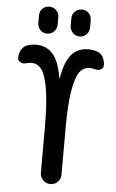

<svg xmlns="http://www.w3.org/2000/svg" viewBox="-62 -992 624 1033"><g transform="rotate(5 250.0 -475.0)"><path d="M285.2 -898.4Q285.2 -920.9 300.8 -935.5Q316.4 -950.2 338.4 -950.2Q360.4 -950.2 375 -935.1Q389.6 -919.9 389.6 -898.4V-858.4Q389.6 -835.9 375 -820.3Q360.4 -804.7 338.4 -804.7Q316.4 -804.7 300.8 -820.3Q285.2 -835.9 285.2 -858.4ZM214.8 -898.4V-858.4Q214.8 -835.9 199.2 -820.3Q183.6 -804.7 161.6 -804.7Q139.6 -804.7 125 -820.3Q110.4 -835.9 110.4 -858.4V-898.4Q110.4 -920.9 125 -935.5Q139.6 -950.2 161.6 -950.2Q183.6 -950.2 199.2 -935.1Q214.8 -919.9 214.8 -898.4ZM61.5 -635.7Q46.9 -630.9 32.7 -638.7Q18.6 -646.5 18.6 -661.1Q18.6 -685.5 29.8 -705.1Q41 -724.6 61.5 -732.4Q85.9 -740.2 108.4 -740.2Q165 -740.2 199.7 -700.7Q234.4 -661.1 249 -571.3Q249 -570.3 250 -570.3Q251 -570.3 251 -571.3Q265.6 -661.1 300.3 -700.7Q335 -740.2 391.6 -740.2Q414.1 -740.2 438.5 -732.4Q460 -725.6 470.7 -705.1Q481.4 -684.6 481.4 -661.1Q481.4 -646.5 467.3 -638.7Q453.1 -630.9 438.5 -635.7Q421.9 -640.6 408.2 -640.6Q375 -640.6 353.5 -613.3Q332 -585.9 318.8 -510.3Q305.7 -434.6 305.7 -307.6V-55.7Q305.7 -32.2 289.6 -16.1Q273.4 0 250 0Q226.6 0 210.4 -16.6Q194.3 -33.2 194.3 -55.7V-307.6Q194.3 -434.6 181.2 -510.3Q168 -585.9 146.5 -613.3Q125 -640.6 91.8 -640.6Q78.1 -640.6 61.5 -635.7Z"/></g></svg>

Font: Rounded-X Mgen+ 1mn medium
Style: Regular
Weight: 500
Designer: [Source Han Sans]
Ryoko NISHIZUKA  (kana & ideographs); Paul D. Hunt (Latin, Greek & Cyrillic); Wenlong ZHANG  (bopomofo
Version: Version 1.059.20150602